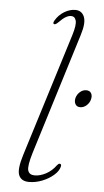

<svg xmlns="http://www.w3.org/2000/svg" viewBox="-53 -751 430 793"><g transform="rotate(5 162.5 -355.0)"><path d="M258.5 -617 102.5 -113.5Q85.5 -57.5 91 -39.5Q96.5 -21.5 119 -21.5Q141 -21.5 165.2 -34.2Q189.5 -47 207 -71Q212.5 -78.5 217.5 -78.5Q226.5 -78.5 223.5 -66.5Q219 -48 199.2 -31Q179.5 -14 152.5 -3.2Q125.5 7.5 98 7.5Q65.5 7.5 55.5 -16.8Q45.5 -41 65 -103L223.5 -612Q237 -655.5 232.2 -673Q227.5 -690.5 211.5 -690.5Q202 -690.5 190 -683.8Q178 -677 161.5 -660Q150 -648.5 144 -651Q138 -653.5 144.5 -665.5Q158.5 -689.5 181.2 -703.2Q204 -717 227 -717Q253.5 -717 264 -692.5Q274.5 -668 258.5 -617ZM281.5 -318.5Q267.5 -318.5 261.5 -329.2Q255.5 -340 259 -354.5Q263 -369.5 274.8 -380Q286.5 -390.5 301 -390.5Q315.5 -390.5 321.5 -380Q327.5 -369.5 323.5 -354.5Q320 -340 308 -329.2Q296 -318.5 281.5 -318.5Z"/></g></svg>

Font: Fraunces 9pt S000 Thin
Style: Italic
Weight: 100
Italic angle: -16°
Version: Version 1.000; ttfautohint (v1.8.3)